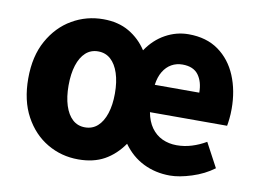

<svg xmlns="http://www.w3.org/2000/svg" viewBox="-62 -599 946 701"><g transform="rotate(10 411.0 -248.0)"><path d="M266.2 12Q203.4 12 151 -18.8Q98.6 -49.6 67.1 -107.6Q35.5 -165.7 35.5 -247.8Q35.5 -330.4 67.9 -388.4Q100.2 -446.5 153.2 -477.3Q206.1 -508 268.5 -508Q324.1 -508 364.4 -484.5Q404.7 -460.9 430.4 -421.3Q458.6 -463.4 499.2 -485.7Q539.7 -508 584.6 -508Q650.8 -508 695.7 -475.9Q740.6 -443.7 763.4 -389Q786.2 -334.3 786.2 -266.9Q786.2 -246.6 784.3 -229.9Q782.5 -213.2 780.5 -203.3H494.5Q500.7 -169.4 517 -146.6Q533.4 -123.8 557.7 -112.5Q582.1 -101.3 611 -101.3Q639.7 -101.3 666.7 -109.7Q693.8 -118 719.4 -133L767.3 -43.4Q732 -17.1 686.3 -2.6Q640.6 12 605.9 12Q552.3 12 507.7 -10Q463.1 -32 432.4 -75.2Q402.7 -32.6 362.6 -10.3Q322.4 12 266.2 12ZM270.2 -107.5Q297.5 -107.5 316.7 -124.7Q335.9 -141.9 346.3 -173.7Q356.7 -205.4 356.7 -247.8Q356.7 -291.1 346.3 -322.8Q335.9 -354.6 316.7 -371.8Q297.5 -389 270.2 -389Q243 -389 224.1 -371.8Q205.2 -354.6 195 -322.8Q184.9 -291.1 184.9 -247.8Q184.9 -205.4 195 -173.7Q205.2 -141.9 224.1 -124.7Q243 -107.5 270.2 -107.5ZM494.5 -304.7H659.5Q659.5 -344.8 641 -370Q622.4 -395.2 581.7 -395.2Q559.6 -395.2 541.2 -384.9Q522.9 -374.6 510.7 -354.4Q498.5 -334.2 494.5 -304.7Z"/></g></svg>

Font: Source Sans 3 VF
Style: Regular
Weight: 200
Designer: Paul D. Hunt
Foundry: Adobe
Version: Version 3.046;hotconv 1.0.118;makeotfexe 2.5.65603